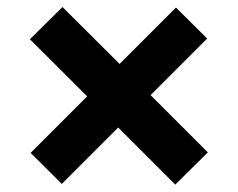

<svg xmlns="http://www.w3.org/2000/svg" viewBox="-20 -600 660 533"><path d="M63 -491 222 -332.5 65 -175.5 151.5 -89.5 308 -246 466.5 -87.5 557 -177 398 -336 555 -493 468.5 -579 312 -422.5 153.5 -580.5Z"/></svg>

Font: Monaspace Neon
Style: Bold
Weight: 700
Designer: Riley Cran & the Lettermatic Team
Foundry: Lettermatic
Version: Version 1.200 (Monaspace Neon)